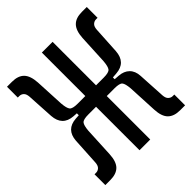

<svg xmlns="http://www.w3.org/2000/svg" viewBox="-189 -829 964 964"><g transform="rotate(-45 293.0 -347.0)"><path d="M9.8 2.4V-74.2H21Q33.7 -74.2 43.5 -83.3Q53.2 -92.3 54.7 -113.3L63 -259.8Q68.4 -333 140.6 -338.4L163.6 -339.8V-353.5L140.6 -355Q68.4 -360.4 63 -435.5L54.7 -580.1Q53.2 -601.1 43.5 -610.1Q33.7 -619.1 21 -619.1H9.8V-695.8H44.9Q88.4 -695.8 110.1 -673.3Q131.8 -650.9 134.8 -601.1L142.6 -443.8Q145.5 -408.2 155 -396.5Q164.6 -384.8 200.2 -384.8H254.9V-693.4H331.1V-384.8H385.7Q421.9 -384.8 431.2 -396.5Q440.4 -408.2 443.4 -443.8L451.2 -601.1Q454.1 -650.9 476.1 -673.3Q498 -695.8 541 -695.8H576.2V-619.1H564.9Q552.7 -619.1 542.7 -610.1Q532.7 -601.1 531.2 -580.1L522.9 -435.5Q517.6 -360.4 445.3 -355L418.9 -353V-340.3L445.3 -338.4Q480 -335.9 500.5 -315.9Q521 -295.9 522.9 -259.8L531.2 -113.3Q532.7 -92.3 542.7 -83.3Q552.7 -74.2 564.9 -74.2H576.2V2.4H541Q498 2.4 475.8 -19.8Q453.6 -42 451.2 -92.3L443.4 -251Q440.4 -286.1 431.2 -297.4Q421.9 -308.6 385.7 -308.6H331.1V0H254.9V-308.6H200.2Q164.6 -308.6 155 -297.4Q145.5 -286.1 142.6 -251L134.8 -92.3Q132.3 -42 110.4 -19.8Q88.4 2.4 44.9 2.4Z"/></g></svg>

Font: Cascadia Mono NF SemiLight
Style: Regular
Weight: 350
Monospace: yes
Designer: Aaron Bell
Foundry: Saja Typeworks
Version: Version 2404.023; ttfautohint (v1.8.4)